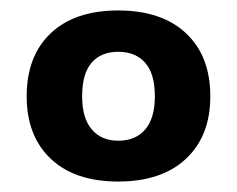

<svg xmlns="http://www.w3.org/2000/svg" viewBox="-20 -715 453 367"><path d="M31 -531Q31 -608 77 -651.5Q123 -695 206 -695Q289 -695 335.5 -651.5Q382 -608 382 -531Q382 -455 335.5 -411.5Q289 -368 206 -368Q123 -368 77 -411.5Q31 -455 31 -531ZM276 -531Q276 -574 257.5 -595Q239 -616 206 -616Q173 -616 155 -595Q137 -574 137 -531Q137 -489 155.5 -467.5Q174 -446 206 -446Q239 -446 257.5 -467.5Q276 -489 276 -531Z"/></svg>

Font: Mitr Medium
Style: Regular
Weight: 500
Designer: Thanarat Vachiruckul
Foundry: Cadson Demak
Version: Version 1.002